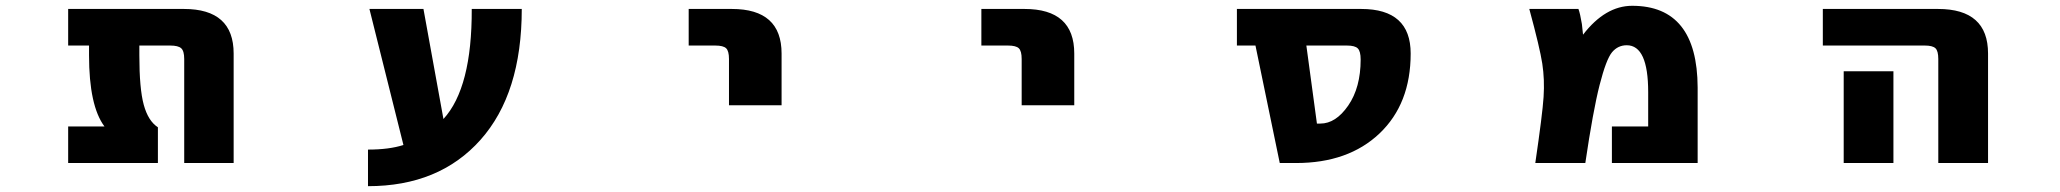

<svg xmlns="http://www.w3.org/2000/svg" viewBox="-20 -555 7040 656"><path d="M778.3 2H609.4V-353.5Q609.4 -380.9 599.1 -390.1Q588.9 -399.4 561.5 -399.4H456.1V-366.2Q456.1 -252 471.2 -196.8Q486.3 -141.6 519.5 -120.1V2H212.9V-123H336.9Q284.2 -193.4 284.2 -366.2V-399.4H212.9V-524.4H608.4Q778.3 -524.4 778.3 -372.1Z M1495.1 -148.4Q1592.8 -254.9 1591.8 -524.4H1762.7Q1762.7 -235.4 1621.6 -77.1Q1480.5 81.1 1237.3 81.1V-43.9Q1309.6 -43.9 1358.4 -59.6L1242.2 -524.4H1426.8Z M2333 -399.4V-524.4H2480.5Q2650.4 -524.4 2650.4 -372.1V-195.3H2470.7V-353.5Q2470.7 -380.9 2460.9 -390.1Q2451.2 -399.4 2423.8 -399.4Z M3333 -399.4V-524.4H3480.5Q3650.4 -524.4 3650.4 -372.1V-195.3H3470.7V-353.5Q3470.7 -380.9 3460.9 -390.1Q3451.2 -399.4 3423.8 -399.4Z M4443.4 -399.4 4479.5 -132.8H4491.2Q4543.9 -132.8 4586.4 -194.3Q4628.9 -255.9 4628.9 -351.6Q4628.9 -379.9 4619.1 -389.6Q4609.4 -399.4 4582 -399.4ZM4269.5 -399.4H4206.1V-524.4H4630.9Q4799.8 -524.4 4799.8 -372.1Q4799.8 -200.2 4693.4 -99.1Q4586.9 2 4408.2 2H4352.5Z M5388.7 -436.5Q5464.8 -535.2 5556.6 -535.2Q5779.3 -535.2 5780.3 -255.9V2H5487.3V-123H5611.3V-240.2Q5611.3 -400.4 5538.1 -400.4Q5507.8 -400.4 5487.8 -376.5Q5467.8 -352.5 5445.3 -264.6Q5422.9 -176.8 5396.5 2H5225.6Q5250 -164.1 5253.9 -223.6Q5257.8 -283.2 5249.5 -337.4Q5241.2 -391.6 5205.1 -524.4H5373Q5378.9 -508.8 5384.8 -472.7Q5387.7 -448.2 5388.7 -436.5Z M6208 -399.4V-524.4H6601.6Q6772.5 -524.4 6772.5 -372.1V2H6602.5V-353.5Q6602.5 -380.9 6592.8 -390.1Q6583 -399.4 6556.6 -399.4ZM6449.2 -311.5V-163.1V2H6279.3V-163.1V-311.5Z"/></svg>

Font: Gen Shin Gothic Monospace Heavy
Style: Bold
Weight: 800
Designer: [Source Han Sans]
Ryoko NISHIZUKA  (kana & ideographs); Paul D. Hunt (Latin, Greek & Cyrillic); Wenlong ZHANG  (bopomofo
Version: Version 1.002.20150607